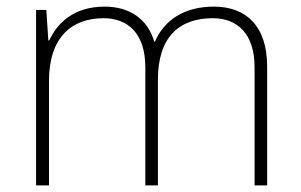

<svg xmlns="http://www.w3.org/2000/svg" viewBox="-20 -560 909 580"><path d="M626 -540C536 -540 476 -499 448 -434H446C426 -503 371 -540 296 -540C202 -540 152 -489 129 -438H126L120 -530H89V0H128V-315C128 -448 197 -505 293 -505C366 -505 419 -459 419 -357V0H457V-319C457 -449 522 -505 623 -505C696 -505 749 -459 749 -357V0H787V-359C787 -483 722 -540 626 -540Z"/></svg>

Font: Noto Sans Gurmukhi UI ExtraLight
Style: Regular
Weight: 200
Designer: Jelle Bosma - Monotype Design Team
Foundry: Monotype Imaging Inc.
Version: Version 2.004